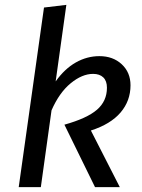

<svg xmlns="http://www.w3.org/2000/svg" viewBox="-20 -770 585 790"><path d="M209 -435Q246 -487 292 -513Q338 -539 389 -539Q445 -539 481 -505.5Q517 -472 517 -419Q517 -355 476 -307Q435 -259 354 -233L473 0H371L245 -257Q338 -283 379 -318.5Q420 -354 420 -409Q420 -437 405 -451.5Q390 -466 363 -466Q318 -466 271 -427.5Q224 -389 192 -316L148 0H57L161 -739L253 -750Z"/></svg>

Font: Fira Sans
Style: Italic
Weight: 400
Italic angle: -8°
Designer: bBox Type GmbH & Carrois Corporate GbR & Edenspiekermann AG
Foundry: bBox Type GmbH & Carrois Corporate GbR & Edenspiekermann AG
Version: Version 4.301